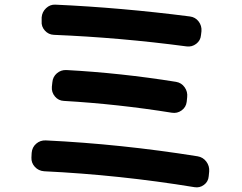

<svg xmlns="http://www.w3.org/2000/svg" viewBox="-20 -771 1040 826"><path d="M169.9 -34.2Q145.5 -36.1 129.9 -53.2Q114.3 -70.3 115.2 -92.8L116.2 -113.3Q118.2 -137.7 135.7 -152.8Q153.3 -168 176.8 -167Q500 -151.4 830.1 -98.6Q853.5 -94.7 867.7 -75.7Q881.8 -56.6 879.9 -33.2L877.9 -12.7Q876 10.7 857.4 24.4Q838.9 38.1 816.4 34.2Q494.1 -18.6 169.9 -34.2ZM737.3 -418.9Q760.7 -415 774.4 -395.5Q788.1 -376 785.2 -352.5L783.2 -333Q780.3 -309.6 761.2 -295.9Q742.2 -282.2 718.8 -286.1Q488.3 -323.2 254.9 -336.9Q231.4 -337.9 216.3 -356Q201.2 -374 203.1 -397.5L205.1 -416Q207 -440.4 224.6 -455.6Q242.2 -470.7 265.6 -469.7Q500 -457 737.3 -418.9ZM844.7 -620.1Q842.8 -596.7 824.2 -582.5Q805.7 -568.4 783.2 -571.3Q496.1 -609.4 211.9 -621.1Q188.5 -622.1 172.9 -639.6Q157.2 -657.2 159.2 -679.7V-696.3Q161.1 -719.7 178.2 -735.8Q195.3 -752 217.8 -751Q500 -738.3 796.9 -700.2Q820.3 -697.3 834.5 -678.7Q848.6 -660.2 846.7 -636.7Z"/></svg>

Font: Rounded Mgen+ 1m bold
Style: Bold
Weight: 700
Designer: [Source Han Sans]
Ryoko NISHIZUKA  (kana & ideographs); Paul D. Hunt (Latin, Greek & Cyrillic); Wenlong ZHANG  (bopomofo
Version: Version 1.059.20150602